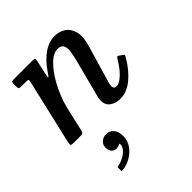

<svg xmlns="http://www.w3.org/2000/svg" viewBox="-229 -675 1143 1143"><g transform="rotate(-45 342.0 -104.0)"><path d="M64.5 -520H220.5Q238.5 -520 242 -516.5Q245.5 -513 242 -499L222 -408Q217 -384.5 219.8 -383Q222.5 -381.5 239.5 -407.5Q278 -465 324.5 -497.8Q371 -530.5 421 -530.5Q456 -530.5 486.5 -512Q517 -493.5 529.2 -452Q541.5 -410.5 521 -341L451.5 -104.5Q447.5 -89.5 447.5 -80Q447.5 -72 451.8 -64.8Q456 -57.5 469.5 -57.5Q494.5 -57.5 527 -88.5Q559.5 -119.5 584 -162.5Q590.5 -172.5 594.8 -177.8Q599 -183 606.5 -177.5L624.5 -165.5Q632 -160 635 -157Q638 -154 631.5 -143.5Q591.5 -73.5 540.2 -31Q489 11.5 434 11.5Q394 11.5 368 -7.8Q342 -27 342 -64.5Q342 -69.5 343.2 -79.5Q344.5 -89.5 347 -96.5L407 -327Q418 -368 421.8 -398.8Q425.5 -429.5 415.8 -446.5Q406 -463.5 376.5 -463.5Q347 -463.5 315.5 -436.5Q284 -409.5 254.8 -365.8Q225.5 -322 203 -270Q180.5 -218 169 -168L136 -24.5Q133.5 -12.5 129.5 -6.2Q125.5 0 109.5 0H55.5Q33.5 0 29.8 -4Q26 -8 29.5 -25.5L125.5 -439Q128.5 -452.5 124.8 -455.2Q121 -458 104.5 -458H64Q51.5 -458 48.8 -462.5Q46 -467 46 -480V-500Q46 -512.5 49.2 -516.2Q52.5 -520 64.5 -520ZM164.5 153Q164.5 130 182 114.8Q199.5 99.5 225 99.5Q250.5 99.5 269.5 119.5Q288.5 139.5 288.5 181.5Q288.5 218.5 266.8 249.2Q245 280 211.2 299Q177.5 318 142.5 321Q137.5 321.5 135.2 320.8Q133 320 133 314V293Q133 287.5 135.8 286Q138.5 284.5 143 284Q162 281.5 185 270Q208 258.5 224.8 240.8Q241.5 223 241.5 201Q242.5 192.5 232.5 199Q222.5 205 208.5 205Q186.5 205 175.5 190.2Q164.5 175.5 164.5 153Z"/></g></svg>

Font: Besley* Medium
Style: Italic
Weight: 500
Italic angle: -13°
Designer: Owen Earl
Foundry: indestructible type*
Version: Version 3.000; ttfautohint (v1.8.3)